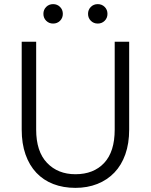

<svg xmlns="http://www.w3.org/2000/svg" viewBox="-20 -902 730 929"><path d="M345 7Q286 7 238 -11.5Q190 -30 156 -66Q122 -102 103.5 -154.5Q85 -207 85 -275V-700H155V-275Q155 -169 207.5 -114Q260 -59 345 -59Q433 -59 484 -113.5Q535 -168 535 -275V-700H605V-275Q605 -208 586.5 -155.5Q568 -103 533.5 -67Q499 -31 451 -12Q403 7 345 7ZM237 -788Q217 -788 203.5 -801.5Q190 -815 190 -835Q190 -855 203.5 -868.5Q217 -882 237 -882Q257 -882 270.5 -868.5Q284 -855 284 -835Q284 -815 270.5 -801.5Q257 -788 237 -788ZM453 -788Q433 -788 419.5 -801.5Q406 -815 406 -835Q406 -855 419.5 -868.5Q433 -882 453 -882Q473 -882 486.5 -868.5Q500 -855 500 -835Q500 -815 486.5 -801.5Q473 -788 453 -788Z"/></svg>

Font: PT Root UI Web
Style: Regular
Weight: 400
Designer: Vitaly Kuzmin
Foundry: ParaType Ltd.
Version: Version 1.000W